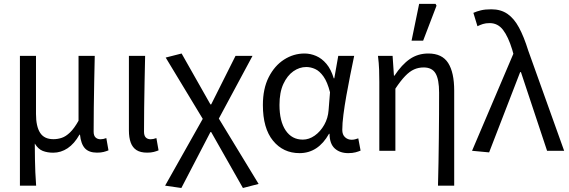

<svg xmlns="http://www.w3.org/2000/svg" viewBox="-20 -772 2915 983"><path d="M82 178.5V-486.1H164.3V-188.7Q164.3 -124.9 185.3 -92.2Q206.3 -59.4 253.5 -59.4Q275.4 -59.4 296.3 -66.4Q317.1 -73.3 338.5 -93.9Q359.9 -114.4 382.1 -153.9V-486.1H465.1Q463.8 -420.4 462.3 -352.7Q460.9 -285.1 460.2 -220.4Q459.4 -155.7 459.4 -98Q459.4 -77.4 469.3 -68.2Q479.1 -59 494.8 -59Q502.1 -59 509 -60.5Q516 -62 524.3 -65L535.4 -2.2Q524.4 2.3 510.6 5.9Q496.8 9.5 476.6 9.5Q435.5 9.5 414.9 -12.6Q394.4 -34.7 389.5 -82.4H386.8Q360.4 -35.8 326.1 -13Q291.8 9.8 252.3 9.8Q222.9 9.8 199.1 0.7Q175.4 -8.5 158.1 -37.1Q158.4 10.7 159 44.8Q159.5 78.9 160.9 109.7Q162.3 140.5 165 178.5Z M733 9.5Q699.1 9.5 678.8 -3.6Q658.5 -16.7 649.3 -42.1Q640 -67.5 640 -104V-486.1H723Q721.6 -420.4 720.2 -352.7Q718.8 -285.1 718.1 -220.4Q717.3 -155.7 717.3 -98Q717.3 -77.4 726.4 -68.2Q735.5 -59 751.2 -59Q757.8 -59 765.1 -60.5Q772.4 -62 780.7 -65L791.8 -2.2Q780.8 2.3 767 5.9Q753.2 9.5 733 9.5Z M908.5 190.5 825.3 178.5 1018 -163.5 828.3 -477.3 909.8 -498.1 1057.3 -237.6H1061.3L1185.9 -486.1H1272.9L1100.4 -164.9L1304 169.7L1223.7 190.5L1061.3 -95.7H1057.3Z M1513.5 12Q1430 12 1377.9 -51.5Q1325.9 -115.1 1325.9 -234.2Q1325.9 -318.1 1355.8 -376.9Q1385.7 -435.7 1434.3 -466.9Q1483 -498.1 1539.1 -498.1Q1569.2 -498.1 1598.4 -485.6Q1627.6 -473.1 1651.3 -445.1Q1674.9 -417.1 1688.8 -370.9H1691.5L1711.8 -486.1H1793.3Q1783.3 -438.1 1772.8 -385.6Q1762.2 -333.1 1753.2 -281.8Q1744.1 -230.4 1738.3 -185.4Q1732.4 -140.4 1732.4 -106.8Q1732.4 -82.4 1746.5 -69.5Q1760.6 -56.5 1780.4 -56.5Q1788.6 -56.5 1797.6 -58.6Q1806.5 -60.7 1814.3 -63.7L1826.1 -0.9Q1816.1 3.5 1800.3 7.8Q1784.6 12 1762.9 12Q1719.9 12 1693.7 -12.1Q1667.5 -36.2 1667.2 -86.8H1664.4Q1608.6 12 1513.5 12ZM1530.2 -57.2Q1562.1 -57.2 1591.2 -77.7Q1620.4 -98.3 1639.9 -132.7Q1659.4 -167.1 1662.3 -207.9L1669.6 -299.5Q1656.2 -352.3 1636.2 -380.3Q1616.2 -408.4 1593.6 -418.6Q1570.9 -428.9 1548.1 -428.9Q1513 -428.9 1481.8 -407Q1450.6 -385 1430.7 -342.1Q1410.9 -299.2 1410.9 -234.9Q1410.9 -150.9 1442.7 -104Q1474.5 -57.2 1530.2 -57.2Z M2222.4 178.5Q2223.8 119.3 2225.1 57.3Q2226.3 -4.7 2226.8 -66.4Q2227.4 -128.2 2227.8 -186.6Q2228.1 -245.1 2228.1 -297.4Q2228.1 -365.6 2210 -396.1Q2192 -426.7 2149.1 -426.7Q2122.4 -426.7 2099.8 -416.5Q2077.2 -406.4 2054.3 -382.6Q2031.4 -358.9 2004.3 -318.1V0H1922V-352.6Q1922 -382 1921 -414.9Q1919.9 -447.9 1915.1 -486.1H1990L1996.9 -384.6H1999.6Q2037.2 -441.5 2078.4 -469.8Q2119.6 -498.1 2173.1 -498.1Q2243.5 -498.1 2274.5 -449.5Q2305.4 -401 2305.4 -308V178.5ZM2087.1 -563.7 2125.9 -752.1H2210L2214.9 -742.9L2146.4 -563.7Z M2484.2 8.2 2396.8 0 2608.3 -496.7 2602.5 -517.6Q2582 -584.4 2555.3 -619.1Q2528.6 -653.7 2487.1 -653.7Q2466.9 -653.7 2452.5 -649.1Q2438 -644.5 2424.5 -637.7L2403.6 -706.2Q2421.1 -714.1 2442.5 -719.2Q2463.8 -724.4 2495.7 -724.4Q2544.1 -724.4 2578.1 -700.9Q2612.2 -677.4 2637.4 -630.4Q2662.6 -583.5 2684.2 -513.9L2868.3 0H2780.9L2647.1 -402.8H2643.1Z"/></svg>

Font: Source Sans 3 VF
Style: Regular
Weight: 200
Designer: Paul D. Hunt
Foundry: Adobe
Version: Version 3.046;hotconv 1.0.118;makeotfexe 2.5.65603